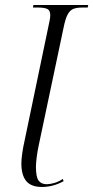

<svg xmlns="http://www.w3.org/2000/svg" viewBox="-20 -734 371 764"><path d="M147 10Q104 10 84.5 -13.5Q65 -37 65 -84Q65 -99 68.5 -124Q72 -149 78 -175L171 -621Q175 -640 177.5 -652.5Q180 -665 180 -673Q180 -693 168 -698.5Q156 -704 130 -704H111L113 -714H331L329 -704H308Q285 -704 271.5 -698.5Q258 -693 249 -676Q240 -659 233 -624L135 -160Q129 -133 126 -108.5Q123 -84 123 -70Q123 -30 133.5 -15.5Q144 -1 166 -1Q179 -1 196.5 -6Q214 -11 230 -22L233 -13Q191 10 147 10Z"/></svg>

Font: Noto Serif Display ExtraCondensed Light
Style: Italic
Weight: 300
Width: 2
Italic angle: -12°
Designer: Monotype Design Team
Foundry: Monotype Imaging Inc.
Version: Version 2.009